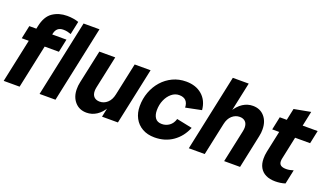

<svg xmlns="http://www.w3.org/2000/svg" viewBox="-70 -1203 2890 1690"><g transform="rotate(20 1375.0 -357.5)"><path d="M2 0 120 -554Q140 -651 197.5 -690Q255 -729 332 -729Q362 -729 390.5 -724.5Q419 -720 441 -712L415 -589Q399 -595 381 -599Q363 -603 342 -603Q280 -603 266 -541L151 0ZM23 -407 49 -530H397L371 -407ZM338 0 490 -715H639L487 0Z M781 14Q713 14 672 -33Q631 -80 631 -153Q631 -169 632.5 -185Q634 -201 638 -218L705 -530H854L789 -226Q787 -216 786 -208Q785 -200 785 -192Q785 -155 804.5 -136Q824 -117 857 -117Q897 -117 928.5 -145Q960 -173 971 -226L1036 -530H1185L1072 0H923L963 -190L997 -226Q981 -150 949.5 -96Q918 -42 875 -14Q832 14 781 14Z M1418 14Q1352 14 1303.5 -13.5Q1255 -41 1229 -90Q1203 -139 1203 -201Q1203 -271 1226 -333Q1249 -395 1291 -442.5Q1333 -490 1390 -517Q1447 -544 1515 -544Q1607 -544 1665 -493.5Q1723 -443 1731 -355L1583 -325Q1582 -367 1560.5 -389Q1539 -411 1498 -411Q1459 -411 1427 -384.5Q1395 -358 1376 -314.5Q1357 -271 1357 -218Q1357 -174 1376.5 -146.5Q1396 -119 1439 -119Q1477 -119 1508 -141Q1539 -163 1552 -207L1698 -177Q1662 -88 1589 -37Q1516 14 1418 14Z M1736 0 1888 -715H2037L1957 -340L1924 -304Q1940 -381 1971.5 -434.5Q2003 -488 2046.5 -516Q2090 -544 2140 -544Q2208 -544 2248.5 -497.5Q2289 -451 2289 -377Q2289 -361 2287.5 -345Q2286 -329 2282 -312L2216 0H2067L2132 -304Q2134 -315 2135 -323Q2136 -331 2136 -338Q2136 -375 2116.5 -394Q2097 -413 2064 -413Q2024 -413 1992.5 -385Q1961 -357 1950 -304L1885 0Z M2549 14Q2497 14 2460.5 -4Q2424 -22 2404.5 -56.5Q2385 -91 2385 -141Q2385 -156 2386.5 -172.5Q2388 -189 2392 -207L2484 -640L2639 -669L2539 -197Q2536 -184 2536 -171Q2536 -145 2552.5 -133Q2569 -121 2603 -121Q2621 -121 2637.5 -124.5Q2654 -128 2670 -133L2642 0Q2621 7 2597 10.5Q2573 14 2549 14ZM2369 -407 2395 -530H2750L2724 -407Z"/></g></svg>

Font: Radio Canada Big
Style: Bold Italic
Weight: 700
Italic angle: -12°
Designer: Étienne Aubert Bonn
Foundry: Coppers and Brasses
Version: Version 1.001